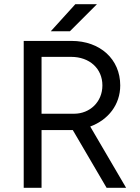

<svg xmlns="http://www.w3.org/2000/svg" viewBox="-20 -895 666 915"><path d="M93 0H178V-275H310H327L488 0H581L410 -292C496 -324 553 -396 553 -488C553 -613 457 -700 321 -700H93ZM333 -353H178V-624H319C407 -624 468 -568 468 -488C468 -409 408 -353 333 -353ZM222 -746H313L442 -875H339Z"/></svg>

Font: HB Figtree Prototype
Style: Regular
Weight: 400
Designer: Alfredo Marco Pradil
Foundry: Hanken Design Co.®
Version: Version 1.002;Glyphs 3.2 (3228)